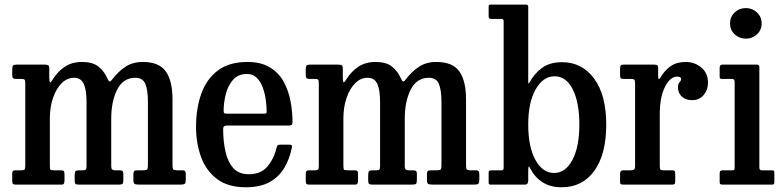

<svg xmlns="http://www.w3.org/2000/svg" viewBox="-20 -800 3395 832"><path d="M33 -15.5V-49.5Q33 -62 46.5 -62H71.5Q82.5 -62 86 -65.2Q89.5 -68.5 89.5 -81V-441Q89.5 -452.5 86 -455.2Q82.5 -458 72.5 -458H51.5Q40.5 -458 36.8 -461Q33 -464 33 -476.5V-498.5Q33 -512 36.5 -516Q40 -520 53 -520H173Q184 -520 188.8 -517.2Q193.5 -514.5 193.5 -503V-473.5Q193.5 -441 197.8 -443Q202 -445 211 -459.5Q231 -491 261.5 -511.2Q292 -531.5 336 -531.5Q381 -531.5 406 -512Q431 -492.5 446 -459Q452 -445 456.8 -447Q461.5 -449 468 -458Q492 -489.5 523.2 -510.5Q554.5 -531.5 599 -531.5Q669.5 -531.5 698.5 -490.5Q727.5 -449.5 727.5 -369V-83.5Q727.5 -70 730.8 -66Q734 -62 746.5 -62H772.5Q785 -62 785 -47V-23Q785 -7.5 780.8 -3.8Q776.5 0 762 0H583Q568.5 0 563.2 -3.2Q558 -6.5 558 -22V-42.5Q558 -54 561 -58Q564 -62 575 -62H599.5Q613 -62 617 -65.2Q621 -68.5 621 -82V-357.5Q621 -410 609.8 -436.5Q598.5 -463 566.5 -463Q514 -463 488 -412.2Q462 -361.5 462 -286V-81.5Q462 -68 466.8 -65Q471.5 -62 480 -62H498Q505.5 -62 510 -59.5Q514.5 -57 514.5 -45.5V-20.5Q514.5 -8 511.2 -4Q508 0 494.5 0H322.5Q311.5 0 307.5 -3Q303.5 -6 303.5 -17.5V-40Q303.5 -54 307.2 -58Q311 -62 321 -62H339Q349 -62 352 -65.5Q355 -69 355 -82V-357.5Q355 -410 343 -436.5Q331 -463 300.5 -463Q271 -463 247.5 -439.8Q224 -416.5 210 -376.5Q196 -336.5 196 -286V-83Q196 -68 198.5 -65Q201 -62 216 -62H242Q252.5 -62 256 -59Q259.5 -56 259.5 -45V-18.5Q259.5 -10.5 257.2 -5.2Q255 0 246.5 0H48.5Q39.5 0 36.2 -3Q33 -6 33 -15.5Z M829.5 -250Q829.5 -330 852.2 -393.8Q875 -457.5 924 -494.5Q973 -531.5 1052 -531.5Q1111 -531.5 1149.2 -508.2Q1187.5 -485 1208.8 -446.8Q1230 -408.5 1238.8 -362.5Q1247.5 -316.5 1247.5 -271Q1247.5 -261 1243.8 -258.5Q1240 -256 1229.5 -256H962.5Q947 -256 947 -241.5Q947 -189 956.8 -144.2Q966.5 -99.5 990.5 -72.2Q1014.5 -45 1058.5 -45Q1111 -45 1139.2 -79Q1167.5 -113 1179 -161Q1180 -166.5 1182.8 -169.8Q1185.5 -173 1193 -173H1234Q1242 -173 1243.8 -170.5Q1245.5 -168 1245 -162Q1235.5 -113 1212.8 -73.8Q1190 -34.5 1149.2 -11.5Q1108.5 11.5 1045.5 11.5Q967 11.5 919.8 -24.8Q872.5 -61 851 -120.5Q829.5 -180 829.5 -250ZM963 -307.5H1121Q1131 -307.5 1133.2 -309Q1135.5 -310.5 1135.5 -316.5Q1135.5 -340.5 1131.5 -368.8Q1127.5 -397 1118 -422.2Q1108.5 -447.5 1092 -463.5Q1075.5 -479.5 1050 -479.5Q1013 -479.5 991 -455.5Q969 -431.5 959.2 -395Q949.5 -358.5 949 -321Q949 -313 951.2 -310.2Q953.5 -307.5 963 -307.5Z M1305 -15.5V-49.5Q1305 -62 1318.5 -62H1343.5Q1354.5 -62 1358 -65.2Q1361.5 -68.5 1361.5 -81V-441Q1361.5 -452.5 1358 -455.2Q1354.5 -458 1344.5 -458H1323.5Q1312.5 -458 1308.8 -461Q1305 -464 1305 -476.5V-498.5Q1305 -512 1308.5 -516Q1312 -520 1325 -520H1445Q1456 -520 1460.8 -517.2Q1465.5 -514.5 1465.5 -503V-473.5Q1465.5 -441 1469.8 -443Q1474 -445 1483 -459.5Q1503 -491 1533.5 -511.2Q1564 -531.5 1608 -531.5Q1653 -531.5 1678 -512Q1703 -492.5 1718 -459Q1724 -445 1728.8 -447Q1733.5 -449 1740 -458Q1764 -489.5 1795.2 -510.5Q1826.5 -531.5 1871 -531.5Q1941.5 -531.5 1970.5 -490.5Q1999.5 -449.5 1999.5 -369V-83.5Q1999.5 -70 2002.8 -66Q2006 -62 2018.5 -62H2044.5Q2057 -62 2057 -47V-23Q2057 -7.5 2052.8 -3.8Q2048.5 0 2034 0H1855Q1840.5 0 1835.2 -3.2Q1830 -6.5 1830 -22V-42.5Q1830 -54 1833 -58Q1836 -62 1847 -62H1871.5Q1885 -62 1889 -65.2Q1893 -68.5 1893 -82V-357.5Q1893 -410 1881.8 -436.5Q1870.5 -463 1838.5 -463Q1786 -463 1760 -412.2Q1734 -361.5 1734 -286V-81.5Q1734 -68 1738.8 -65Q1743.5 -62 1752 -62H1770Q1777.5 -62 1782 -59.5Q1786.5 -57 1786.5 -45.5V-20.5Q1786.5 -8 1783.2 -4Q1780 0 1766.5 0H1594.5Q1583.5 0 1579.5 -3Q1575.5 -6 1575.5 -17.5V-40Q1575.5 -54 1579.2 -58Q1583 -62 1593 -62H1611Q1621 -62 1624 -65.5Q1627 -69 1627 -82V-357.5Q1627 -410 1615 -436.5Q1603 -463 1572.5 -463Q1543 -463 1519.5 -439.8Q1496 -416.5 1482 -376.5Q1468 -336.5 1468 -286V-83Q1468 -68 1470.5 -65Q1473 -62 1488 -62H1514Q1524.5 -62 1528 -59Q1531.5 -56 1531.5 -45V-18.5Q1531.5 -10.5 1529.2 -5.2Q1527 0 1518.5 0H1320.5Q1311.5 0 1308.2 -3Q1305 -6 1305 -15.5Z M2107 -718Q2097.5 -718 2097.5 -729V-771.5Q2097.5 -780 2104.5 -780H2259Q2269 -780 2269 -772V-451.5Q2269 -440 2270.2 -438.2Q2271.5 -436.5 2274.5 -442.5Q2294 -480 2328 -505.2Q2362 -530.5 2415.5 -530.5Q2502 -530.5 2554.5 -459.5Q2607 -388.5 2607 -260Q2607 -131.5 2555.5 -60Q2504 11.5 2413.5 11.5Q2364 11.5 2330.2 -10.8Q2296.5 -33 2277.5 -70.5Q2273 -79.5 2271 -77.8Q2269 -76 2269 -58.5V-18Q2269 0 2255.5 0H2108Q2101.5 0 2099.5 -1.5Q2097.5 -3 2097.5 -9.5V-53Q2097.5 -62 2108.5 -62H2152.5Q2162.5 -62 2162.5 -72.5V-707.5Q2162.5 -718 2154 -718ZM2269 -260Q2269 -163.5 2300.2 -107Q2331.5 -50.5 2381 -50.5Q2430.5 -50.5 2460.5 -107Q2490.5 -163.5 2490.5 -260Q2490.5 -356.5 2461.8 -413Q2433 -469.5 2383.5 -469.5Q2333.5 -469.5 2301.2 -413Q2269 -356.5 2269 -260Z M2732 -438.5Q2732 -450.5 2729 -454.2Q2726 -458 2714 -458H2682.5Q2671.5 -458 2669.2 -461.8Q2667 -465.5 2667 -476.5V-502Q2667 -513 2670 -516.5Q2673 -520 2683.5 -520H2814Q2823 -520 2827.5 -517.5Q2832 -515 2832 -505.5V-471.5Q2832 -458.5 2834.5 -457.2Q2837 -456 2844 -467.5Q2861 -496 2887 -513.8Q2913 -531.5 2952 -531.5Q2990 -531.5 3019 -507.5Q3048 -483.5 3048 -441.5Q3048 -411 3029.5 -388.5Q3011 -366 2979.5 -366Q2951 -366 2934.5 -381.5Q2918 -397 2918 -421Q2918 -438 2924.8 -444.2Q2931.5 -450.5 2931.5 -457.5Q2931.5 -468 2914 -468Q2884.5 -468 2861.8 -424Q2839 -380 2839 -304V-82Q2839 -70.5 2841.2 -66.2Q2843.5 -62 2855.5 -62H2893Q2902 -62 2904 -58.2Q2906 -54.5 2906 -45V-16Q2906 -7 2903.8 -3.5Q2901.5 0 2892.5 0H2682Q2674.5 0 2670.8 -1.8Q2667 -3.5 2667 -11V-48Q2667 -62 2681.5 -62H2711.5Q2723 -62 2727.5 -65.2Q2732 -68.5 2732 -79.5Z M3143.5 -698.5Q3143.5 -727 3163.5 -746Q3183.5 -765 3212 -765Q3240 -765 3260.2 -746Q3280.5 -727 3280.5 -698.5Q3280.5 -670 3260.2 -651.2Q3240 -632.5 3212 -632.5Q3183.5 -632.5 3163.5 -651.2Q3143.5 -670 3143.5 -698.5ZM3152 -458H3109.5Q3102 -458 3100.2 -460.2Q3098.5 -462.5 3098.5 -469.5V-507Q3098.5 -520 3111 -520H3260.5Q3270.5 -520 3270.5 -509.5V-74Q3270.5 -62 3281 -62H3323Q3330.5 -62 3333 -60.5Q3335.5 -59 3335.5 -51.5V-12.5Q3335.5 -5 3333.8 -2.5Q3332 0 3324.5 0H3113.5Q3105 0 3101.8 -2Q3098.5 -4 3098.5 -12V-47Q3098.5 -57 3102 -59.5Q3105.5 -62 3114.5 -62H3152Q3160 -62 3161.8 -64.8Q3163.5 -67.5 3163.5 -75.5V-446Q3163.5 -458 3152 -458Z"/></svg>

Font: Besley* Narrow Medium
Style: Regular
Weight: 500
Width: 4
Designer: Owen Earl
Foundry: indestructible type*
Version: Version 3.000; ttfautohint (v1.8.3)